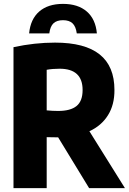

<svg xmlns="http://www.w3.org/2000/svg" viewBox="-20 -969 666 989"><path d="M439 0 279.5 -261.5 245.5 -262Q237 -262.5 220.5 -262.5V0H49.5V-726Q158 -749.5 263.5 -749.5Q417 -749.5 493.2 -688.8Q569.5 -628 569.5 -505.5Q570 -429.5 536.2 -375.5Q502.5 -321.5 440.5 -293L623.5 0ZM220.5 -400.5Q250.5 -397.5 279.5 -397.5Q343 -397.5 374.2 -422.8Q405.5 -448 405.5 -505.5Q405.5 -615 287 -615Q250.5 -615 220.5 -609.5ZM304.5 -949Q381.5 -949 427 -909.8Q472.5 -870.5 479 -797H375.5Q370.5 -833 353.5 -849Q336.5 -865 304.5 -865Q272.5 -865 255.5 -849Q238.5 -833 234 -797H130Q137 -870.5 182.2 -909.8Q227.5 -949 304.5 -949Z"/></svg>

Font: Encode Sans Condensed ExtraBold
Style: Regular
Weight: 800
Width: 3
Designer: Multiple Designers
Foundry: Impallari Type
Version: Version 2.000